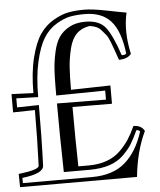

<svg xmlns="http://www.w3.org/2000/svg" viewBox="-95 -801 722 869"><g transform="rotate(-5 265.5 -366.5)"><path d="M160.2 -377.9V-409.2Q160.2 -460.9 162.6 -497.6Q165 -534.2 174.1 -575.2Q183.1 -616.2 200 -641.1Q216.8 -666 246.8 -682.6Q276.9 -699.2 319.8 -699.2Q383.8 -699.2 412.4 -662.1Q440.9 -625 471.2 -534.2Q485.8 -532.2 492.2 -540Q480 -642.1 439 -688Q397.9 -733.9 319.8 -733.9Q283.2 -733.9 254.2 -728.5Q225.1 -723.1 189.9 -701.7Q154.8 -680.2 131.8 -643.1Q108.9 -606 93.5 -538.6Q78.1 -471.2 78.1 -377.9L-21 -380.9V-339.8L78.1 -341.8Q78.1 -193.8 73.2 -66.9Q71.8 -30.8 -24.9 -20V3.9H289.1Q383.8 3.9 439.5 -43.9Q495.1 -91.8 523.9 -182.1Q520 -189.9 507.8 -189.9Q490.2 -151.9 476.1 -128.9Q461.9 -106 436 -80.6Q410.2 -55.2 371.6 -42.5Q333 -29.8 280.8 -29.8H164.1Q160.2 -201.2 160.2 -341.8L382.8 -339.8V-380.9ZM496.1 -210Q532.2 -210 545.9 -183.1Q503.9 -95.2 492.2 21H-39.1L-40 -39.1Q51.8 -49.8 53.2 -67.9Q58.1 -194.8 58.1 -320.8L-41 -318.8V-401.9L58.1 -397.9Q58.1 -490.2 75 -557.6Q91.8 -625 116.9 -662.1Q142.1 -699.2 179.4 -720.7Q216.8 -742.2 248.3 -748Q279.8 -753.9 319.8 -753.9Q356.9 -753.9 423.6 -740.5Q490.2 -727.1 509.8 -724.1Q490.2 -640.1 513.2 -536.1Q495.1 -514.2 457 -514.2Q444.8 -548.8 441.4 -559.3Q438 -569.8 428 -595.5Q418 -621.1 410.9 -629.6Q403.8 -638.2 392.3 -651.6Q380.9 -665 367.9 -670.4Q355 -675.8 337.9 -678.2Q301.8 -672.9 278.8 -650.4Q255.9 -627.9 245.4 -585.4Q234.9 -543 231.9 -502Q229 -460.9 229 -397.9L408.2 -401.9V-318.8L229 -319.8Q229 -165 231.9 -49.8H278.8Q325.2 -49.8 361.6 -63Q397.9 -76.2 423.1 -101.1Q448.2 -126 464.1 -150.4Q480 -174.8 496.1 -210Z"/></g></svg>

Font: Jacques Francois Shadow
Style: Regular
Weight: 400
Designer: Alexei Vanyashin, Nikita Kanarev (i@xarsok.ru)
Foundry: Cyreal (www.cyreal.org)
Version: Version 1.003